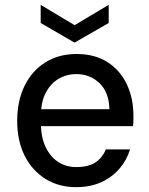

<svg xmlns="http://www.w3.org/2000/svg" viewBox="-20 -761 617 793"><path d="M294 12Q223 12 168 -22Q113 -56 82 -117.5Q51 -179 51 -262Q51 -344 81.5 -406.5Q112 -469 167.5 -503.5Q223 -538 296 -538Q372 -538 424.5 -504Q477 -470 504 -412.5Q531 -355 531 -285Q531 -275 531 -264Q531 -253 529 -240H124V-310H432Q430 -380 391 -417.5Q352 -455 295 -455Q255 -455 222 -435.5Q189 -416 169 -378Q149 -340 149 -282V-254Q149 -194 168.5 -153.5Q188 -113 220.5 -92Q253 -71 294 -71Q345 -71 374 -90Q403 -109 417 -144H517Q504 -100 473.5 -64.5Q443 -29 398 -8.5Q353 12 294 12ZM288 -585 148 -666V-741L288 -657L429 -741V-666Z"/></svg>

Font: DM Sans 9pt Medium
Style: Regular
Weight: 500
Version: Version 4.004;gftools[0.9.30]